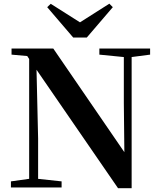

<svg xmlns="http://www.w3.org/2000/svg" viewBox="-20 -999 855 1023"><path d="M250.4 -978.7 442.9 -856.7H369.6L562.6 -979.4L581.1 -960.8L442.6 -799.2H369.9L231.5 -960.8ZM38.2 0V-32.6L143.5 -47.3H171.3L308.2 -32.6V0ZM135.4 0V-713.4H172.6L183.1 -260.5V0ZM509.4 -707.9V-740.5H779.8V-707.9L674.8 -694.2H648.1ZM608.8 3.6 161.7 -646.1 159 -649.2 125.1 -700.4 41.5 -707.9V-740.5H263.8L662.2 -159.6L643 -152.8L639.8 -449.6V-740.5H681.4V3.6Z"/></svg>

Font: Early Summer Mincho VF
Style: Regular
Weight: 250
Designer: GuiWonder
Version: Version 1.002